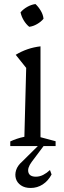

<svg xmlns="http://www.w3.org/2000/svg" viewBox="-20 -725 316 953"><path d="M31 0V-23Q46 -30 63.5 -36Q81 -42 101 -46L110 -388L58 -453Q86 -470 116.5 -480.5Q147 -491 181 -495V-44L256 -24V0ZM156 -705Q171 -691 182.5 -671.5Q194 -652 196 -632Q184 -617 164 -605.5Q144 -594 125 -592Q109 -605 97.5 -624.5Q86 -644 82 -664Q96 -680 115.5 -691Q135 -702 156 -705ZM132 208Q103 208 84 195Q65 182 59 162Q53 142 60 119.5Q67 97 90 77L185 -17H209L137 79Q115 109 121 130.5Q127 152 158 152Q177 152 194.5 143Q212 134 228 119L236 141Q219 173 192 190.5Q165 208 132 208Z"/></svg>

Font: Piazzolla 24pt
Style: Regular
Weight: 400
Designer: Juan Pablo del Peral
Foundry: Huerta Tipografica
Version: Version 2.005